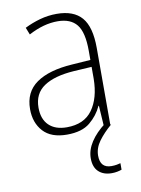

<svg xmlns="http://www.w3.org/2000/svg" viewBox="-85 -597 639 873"><g transform="rotate(-10 234.0 -160.5)"><path d="M238 -539Q316 -539 353.5 -495.5Q391 -452 391 -355V0H361L355 -94H353Q334 -52 296.5 -21Q259 10 190 10Q117 10 80.5 -30Q44 -70 44 -133Q44 -212 102 -252.5Q160 -293 267 -300L353 -306V-349Q353 -434 324.5 -469.5Q296 -505 236 -505Q204 -505 171 -496Q138 -487 102 -468L89 -501Q123 -518 160.5 -528.5Q198 -539 238 -539ZM270 -269Q180 -263 131.5 -230.5Q83 -198 83 -133Q83 -80 112.5 -51.5Q142 -23 195 -23Q275 -23 313.5 -76.5Q352 -130 353 -219V-274ZM312 129Q312 186 364 186Q377 186 388.5 184Q400 182 406 180V210Q398 213 386 215.5Q374 218 360 218Q322 218 299.5 197Q277 176 277 135Q277 97 301 60Q325 23 370 -11L394 0Q358 31 335 62.5Q312 94 312 129Z"/></g></svg>

Font: Noto Sans Ethiopic SemiCondensed ExtraLight
Style: Regular
Weight: 200
Width: 4
Designer: Monotype Design Team
Foundry: Monotype Imaging Inc.
Version: Version 2.102; ttfautohint (v1.8.4.7-5d5b)